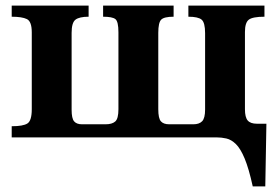

<svg xmlns="http://www.w3.org/2000/svg" viewBox="-20 -493 998 689"><path d="M932 176H887Q873 112 858 76Q843 40 826.5 24Q810 8 792.5 4Q775 0 757 0H22V-40Q63 -40 78.5 -50Q94 -60 94 -101V-377Q94 -416 76.5 -424.5Q59 -433 22 -433V-473H298V-433Q265 -433 251 -422.5Q237 -412 237 -375V-99Q237 -68 246 -57.5Q255 -47 274 -47H359Q382 -47 393.5 -57Q405 -67 405 -101V-377Q405 -416 394 -424.5Q383 -433 350 -433V-473H603V-433Q569 -433 558.5 -422.5Q548 -412 548 -375V-101Q548 -68 557.5 -57.5Q567 -47 587 -47H674Q695 -47 705.5 -58Q716 -69 716 -100V-374Q716 -412 703.5 -422.5Q691 -433 656 -433V-473H929V-433Q887 -433 873 -422.5Q859 -412 859 -378V-101Q859 -72 869 -60.5Q879 -49 902 -49H936Z"/></svg>

Font: STIX Two Text
Style: Bold
Weight: 700
Designer: Ross Mills, John Hudson & Paul Hanslow, Tiro Typeworks Ltd; with prior portions MicroPress Inc., and Coen Hoffman.
Foundry: Tiro Typeworks Ltd
Version: Version 2.13 b171